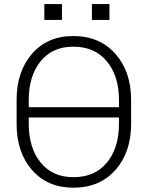

<svg xmlns="http://www.w3.org/2000/svg" viewBox="-20 -895 713 926"><path d="M612.3 -297.4Q612.3 -160.2 536.6 -75Q460.9 10.3 334 10.3Q209 10.3 134.5 -75Q60.1 -160.2 60.1 -297.4V-413.1Q60.1 -549.8 134.3 -635.5Q208.5 -721.2 333.5 -721.2Q460.4 -721.2 536.4 -635.5Q612.3 -549.8 612.3 -413.1ZM118.7 -377.9H553.7V-414.1Q553.7 -528.3 495.4 -599.1Q437 -669.9 333.5 -669.9Q232.4 -669.9 175.5 -599.1Q118.7 -528.3 118.7 -414.1ZM553.7 -328.6H118.7V-297.4Q118.7 -182.1 175.8 -111.3Q232.9 -40.5 334 -40.5Q438 -40.5 495.8 -111.1Q553.7 -181.6 553.7 -297.4ZM507.8 -798.8H423.3V-875.5H507.8ZM278.8 -798.8H193.8V-875.5H278.8Z"/></svg>

Font: Roboto Web
Style: Light
Weight: 300
Designer: Google
Version: Version 1.200310; 2013